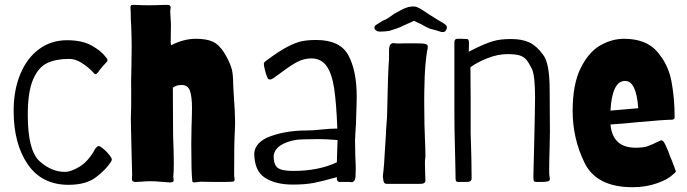

<svg xmlns="http://www.w3.org/2000/svg" viewBox="-20 -760 2869 802"><path d="M37 -297Q37 -384 65 -451Q93 -518 143.5 -555Q194 -592 260 -592Q324 -592 364 -569Q404 -546 419 -525Q420 -524 424.5 -518.5Q429 -513 429 -508Q429 -503 419 -494Q410 -485 395 -466Q385 -450 379 -450Q376 -450 372 -454.5Q368 -459 366 -461Q348 -480 321.5 -497Q295 -514 269 -514Q214 -514 177 -496.5Q140 -479 118 -427.5Q96 -376 96 -280Q96 -131 145.5 -86.5Q195 -42 251 -42Q277 -42 313.5 -64.5Q350 -87 378 -139Q387 -150 392 -150Q397 -150 402 -146L417 -134Q426 -126 436.5 -113Q447 -100 447 -94Q447 -90 444 -85Q424 -53 382 -20.5Q340 12 266 12Q155 12 96 -73.5Q37 -159 37 -297Z M607 -3Q591 -3 567 -1L546 0Q531 0 531 -12L532 -31L530 -106Q529 -148 527.5 -211Q526 -274 527 -287Q528 -295 528 -344V-381Q527 -412 529 -484L530 -569Q530 -602 528 -652Q526 -675 526 -710L525 -727Q525 -738 530 -739Q536 -740 543.5 -739.5Q551 -739 559 -739Q571 -738 600 -738Q632 -738 647 -739Q657 -739 667.5 -739.5Q678 -740 685 -739Q688 -739 690.5 -735.5Q693 -732 693 -730L691 -713L694 -659L693 -579L695 -571Q747 -598 799 -598Q842 -598 868.5 -586Q895 -574 917 -539Q940 -502 949 -468Q954 -444 954 -408L956 -371Q962 -287 962 -250Q962 -227 960 -195L959 -163Q959 -156 958.5 -126.5Q958 -97 958 -27Q958 -22 959 -18Q960 -14 960 -9Q960 -2 950 -1Q940 0 903 0Q844 0 821 -1Q814 -1 805 0.5Q796 2 790 2Q783 1 783 -6Q779 -40 779 -157L780 -229Q782 -281 782 -308Q782 -356 773.5 -380.5Q765 -405 739 -405Q727 -405 719 -402.5Q711 -400 702 -394L703 -198Q706 -117 706 -80Q706 -40 704 -24V-21Q704 -17 705 -12Q706 -7 705 -5Q705 2 689 2Q683 2 655.5 -0.5Q628 -3 607 -3Z M1042 -121Q1047 -169 1113 -192Q1179 -215 1261 -215Q1287 -215 1323 -219Q1359 -223 1389 -223Q1385 -331 1375.5 -392.5Q1366 -454 1343.5 -485Q1321 -516 1280 -516Q1250 -516 1223 -502Q1196 -488 1156 -458Q1123 -434 1123 -434Q1122 -434 1116.5 -430.5Q1111 -427 1106 -428Q1097 -430 1097 -437Q1093 -443 1087.5 -464Q1082 -485 1082 -494Q1082 -500 1094 -508Q1145 -546 1180.5 -564.5Q1216 -583 1241.5 -588Q1267 -593 1301 -593Q1401 -593 1435.5 -528.5Q1470 -464 1470 -357Q1470 -329 1468 -281Q1468 -252 1464 -196L1463 -172L1464 -113Q1466 -73 1466 -52L1465 -22Q1463 1 1447 1L1439 0H1398Q1394 0 1390.5 -3.5Q1387 -7 1387 -12V-20Q1327 -3 1291 4Q1255 11 1203 11Q1130 11 1086 -18Q1042 -47 1042 -121ZM1387 -82 1390 -175Q1343 -179 1309 -179L1250 -178Q1202 -178 1164 -159.5Q1126 -141 1123 -108Q1123 -72 1140 -59Q1157 -46 1204 -46Q1311 -46 1387 -82Z M1580 -17Q1578 -24 1582 -49Q1582 -55 1583.5 -66.5Q1585 -78 1585 -87Q1585 -94 1592 -199Q1593 -227 1595 -249Q1597 -271 1597 -283L1599 -364L1601 -439L1603 -484L1605 -513V-548Q1605 -566 1610 -573Q1615 -580 1624 -580Q1628 -580 1631 -579Q1640 -578 1651.5 -578.5Q1663 -579 1673 -579H1705Q1737 -579 1747 -578Q1758 -577 1762.5 -574Q1767 -571 1767 -565Q1767 -560 1766 -555.5Q1765 -551 1764 -547Q1754 -484 1753 -403Q1752 -381 1752 -337L1753 -237Q1754 -225 1754 -212L1755 -179Q1757 -137 1757 -115Q1757 -100 1756 -96Q1755 -93 1755 -77L1756 -33Q1757 -22 1757 -7Q1758 10 1729 8H1602Q1588 9 1584.5 3Q1581 -3 1580 -17ZM1803 -633 1776 -640Q1759 -647 1741 -658L1709 -673L1663 -652Q1644 -642 1606 -631Q1586 -628 1568 -628Q1557 -628 1550.5 -633Q1544 -638 1544 -644Q1544 -652 1551 -656L1578 -673Q1581 -674 1591.5 -679Q1602 -684 1626 -702Q1666 -725 1678 -728Q1687 -732 1696 -732Q1700 -733 1707 -733Q1715 -733 1721.5 -730.5Q1728 -728 1734 -724.5Q1740 -721 1745 -718Q1774 -698 1791 -688L1812 -675Q1813 -674 1831.5 -663.5Q1850 -653 1846 -641Q1842 -626 1830 -626Q1822 -626 1803 -633Z M1883 -13 1882 -69Q1877 -264 1878 -294V-584Q1878 -598 1891 -598H1909L1931 -597Q1939 -597 1939 -580L1938 -544L1968 -559Q2007 -578 2037.5 -587.5Q2068 -597 2115 -597Q2161 -597 2191.5 -582.5Q2222 -568 2248 -532Q2276 -498 2276 -384L2277 -210L2276 -150Q2274 -86 2274 -56Q2274 -30 2275 -25Q2277 -15 2277 -14Q2277 -8 2274.5 -5.5Q2272 -3 2266 -2Q2258 0 2240.5 0Q2223 0 2219 0Q2212 0 2210 -4Q2208 -8 2208 -23L2212 -189L2214 -282L2215 -352Q2215 -444 2202 -472Q2189 -498 2178.5 -510.5Q2168 -523 2150.5 -528.5Q2133 -534 2100 -534Q2060 -534 2016.5 -517Q1973 -500 1945 -479Q1945 -400 1946 -341V-203Q1948 -153 1949 -97Q1950 -41 1950 -16Q1950 -8 1945.5 -4Q1941 0 1928 0H1894Q1888 0 1885.5 -3Q1883 -6 1883 -13Z M2372 -297Q2372 -409 2406 -476.5Q2440 -544 2488.5 -571Q2537 -598 2586 -598Q2678 -598 2724.5 -545Q2771 -492 2784.5 -421.5Q2798 -351 2798 -269Q2798 -262 2788 -260Q2755 -260 2636 -249Q2617 -247 2590 -244.5Q2563 -242 2530 -240Q2539 -143 2635 -143Q2667 -143 2684.5 -149Q2702 -155 2741 -174Q2748 -174 2753.5 -166Q2759 -158 2769 -133Q2772 -128 2776.5 -114Q2781 -100 2785 -93Q2804 -45 2803 -43Q2801 -39 2792 -32Q2771 -11 2724.5 5.5Q2678 22 2622 22Q2472 22 2422 -79.5Q2372 -181 2372 -297ZM2646 -308Q2638 -422 2591 -422Q2563 -422 2548 -389.5Q2533 -357 2530 -298Z"/></svg>

Font: Barriecito
Style: Regular
Weight: 400
Designer: Pablo Cosgaya & Sergio Jiménez
Foundry: Pablo Cosgaya & Sergio Jiménez
Version: Version 1.001